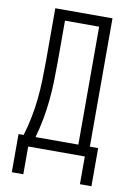

<svg xmlns="http://www.w3.org/2000/svg" viewBox="-96 -795 692 1002"><g transform="rotate(10 250.0 -294.0)"><path d="M39 147V-55H66Q81 -104 91 -154.5Q101 -205 106 -255.5Q111 -306 112.5 -357Q114 -408 114 -459V-735H417V-55H461V147H400V0H100V147ZM129 -55H356V-680H175V-459Q175 -408 173.5 -357Q172 -306 167 -255.5Q162 -205 152.5 -154.5Q143 -104 129 -55Z"/></g></svg>

Font: Iosevka Curly Light
Style: Regular
Weight: 300
Monospace: yes
Designer: Belleve Invis
Foundry: Belleve Invis
Version: Version 22.1.2; ttfautohint (v1.8.4)